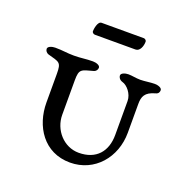

<svg xmlns="http://www.w3.org/2000/svg" viewBox="-117 -742 853 867"><g transform="rotate(20 310.0 -309.0)"><path d="M227 -630C208 -630 203 -590 203 -581C203 -575 210 -569 217 -569H412C433 -569 443 -596 443 -618C443 -624 436 -630 430 -630ZM116 -344V-207C116 -93.4 182 12 308 12C426 12 508 -85 508 -204V-342C508 -377.8 517 -401 565 -414C578 -417 582 -426 582 -435C582 -447 562 -453 547 -453C527 -453 499 -448 479 -448C458 -448 439 -453 421 -453C406 -453 386 -447 386 -435C386 -426 393 -415 407 -411C430 -405 458 -372.7 458 -338V-175C458 -96 414 -43 330 -43C258 -43 202 -106.2 202 -179V-344C202 -401 213 -398 270 -414C279 -417 285 -426 285 -435C285 -447 265 -453 250 -453C216 -453 195 -448 160 -448C124 -448 108 -453 69 -453C54 -453 34 -447 34 -435C34 -426 41 -417 50 -414C107 -398 116 -401 116 -344Z"/></g></svg>

Font: EB Garamond SC 08
Style: Regular
Weight: 400
Version: Version 0.016